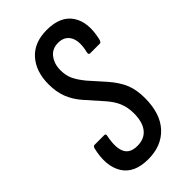

<svg xmlns="http://www.w3.org/2000/svg" viewBox="-211 -720 784 784"><g transform="rotate(-45 181.0 -327.5)"><path d="M150 6Q69 6 37.5 -45.5Q6 -97 26 -181Q29 -191 36 -191H92Q101 -191 99 -181Q87 -124 100.5 -94Q114 -64 157 -64Q198 -64 219.5 -91Q241 -118 241 -168Q241 -203 229.5 -230.5Q218 -258 193 -286L131 -356Q104 -387 91 -421Q78 -455 78 -498Q78 -572 117.5 -616.5Q157 -661 230 -661Q309 -661 341.5 -612Q374 -563 354 -480Q350 -468 344 -468H287Q279 -468 281 -480Q294 -533 278.5 -562Q263 -591 225 -591Q191 -591 172 -566Q153 -541 153 -505Q153 -474 164 -451Q175 -428 198 -400L256 -335Q289 -297 303 -262.5Q317 -228 317 -181Q317 -91 272 -42.5Q227 6 150 6Z"/></g></svg>

Font: Sofia Sans Extra Condensed Medium
Style: Italic
Weight: 500
Italic angle: -9°
Version: Version 4.100